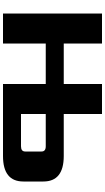

<svg xmlns="http://www.w3.org/2000/svg" viewBox="270 -970 700 1280"><g transform="rotate(90 620.0 -330.0)"><path d="M70 0V-660H270V-405H540V-660H740V-405H1020Q1190 -405 1190 -269V-136Q1190 0 1020 0H540V-285H270V0ZM740 -120H955Q990 -120 990 -148V-257Q990 -285 955 -285H740Z"/></g></svg>

Font: Xolonium
Style: Bold
Weight: 700
Designer: Severin Meyer
Version: Version 4.2